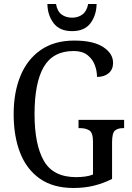

<svg xmlns="http://www.w3.org/2000/svg" viewBox="-20 -926 657 956"><path d="M346 10Q245 10 179 -36Q113 -82 80.5 -164.5Q48 -247 48 -358Q48 -466 82 -548.5Q116 -631 183.5 -677.5Q251 -724 350 -724Q444 -724 493.5 -692Q543 -660 543 -613Q543 -580 521 -561.5Q499 -543 463 -543Q463 -574 451.5 -603.5Q440 -633 414.5 -652.5Q389 -672 347 -672Q244 -672 198 -593Q152 -514 152 -358Q152 -206 198.5 -125Q245 -44 359 -44Q382 -44 404 -47Q426 -50 443 -57V-221Q443 -265 425 -276.5Q407 -288 378 -288H371V-329H598V-288H592Q567 -288 552.5 -276Q538 -264 538 -217V-35Q494 -13 447.5 -1.5Q401 10 346 10ZM339 -771Q277 -771 247 -810.5Q217 -850 216 -906H259Q265 -870 286.5 -854Q308 -838 339 -838Q369 -838 390.5 -854Q412 -870 419 -906H461Q460 -850 430.5 -810.5Q401 -771 339 -771Z"/></svg>

Font: Noto Serif Armenian Condensed
Style: Regular
Weight: 400
Width: 3
Designer: Monotype Design Team
Foundry: Monotype Imaging Inc.
Version: Version 2.008; ttfautohint (v1.8.4.7-5d5b)